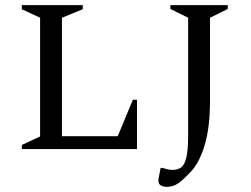

<svg xmlns="http://www.w3.org/2000/svg" viewBox="-20 -580 976 747"><path d="M65 0V-16L136 -49V-511L65 -544V-560H302V-544L221 -511V-50H438L497 -192H513V0ZM628 147Q616 147 606 141.5Q596 136 596 120Q596 118 598.5 106.5Q601 95 605 73H611Q625 77 633 79Q641 81 652 81Q671 81 684.5 71.5Q698 62 705 33Q712 4 712 -52V-511L643 -545V-560H866V-545L797 -511V-188Q797 -84 776.5 -16Q756 52 725 85Q693 120 673 133.5Q653 147 628 147Z"/></svg>

Font: Spectral SC
Style: Regular
Weight: 400
Designer: Jean-Baptiste Levee
Foundry: Production Type
Version: Version 2.001